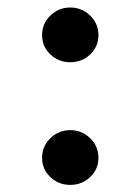

<svg xmlns="http://www.w3.org/2000/svg" viewBox="-20 -490 374 519"><path d="M93.8 0ZM93.8 -63.5Q93.8 -94.7 116.2 -116.5Q138.7 -138.2 169.9 -138.2Q201.2 -138.2 223.6 -116.5Q246.1 -94.7 246.1 -63.5Q246.1 -32.7 223.9 -11.5Q201.7 9.8 169.9 9.8Q138.2 9.8 116 -11.5Q93.8 -32.7 93.8 -63.5ZM93.8 -395Q93.8 -426.3 116.2 -448Q138.7 -469.7 169.9 -469.7Q201.2 -469.7 223.6 -448Q246.1 -426.3 246.1 -395Q246.1 -364.3 223.9 -343Q201.7 -321.8 169.9 -321.8Q138.2 -321.8 116 -343Q93.8 -364.3 93.8 -395Z"/></svg>

Font: Arbutus Slab
Style: Regular
Weight: 400
Designer: Karolina Lach
Foundry: Karolina Lach
Version: Version 1.001; ttfautohint (v0.92) -l 10 -r 16 -G 200 -x 7 -